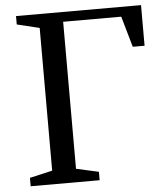

<svg xmlns="http://www.w3.org/2000/svg" viewBox="-53 -797 711 843"><g transform="rotate(-5 302.5 -375.0)"><path d="M253 -707V-59L352 -37V0H48V-37L148 -60V-689L49 -713V-750H600V-571H548L509 -707Z"/></g></svg>

Font: Ledger
Style: Regular
Weight: 400
Designer: Denis Masharov
Foundry: Denis Masharov
Version: 1.001